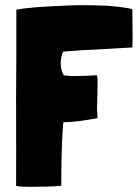

<svg xmlns="http://www.w3.org/2000/svg" viewBox="-20 -719 534 740"><path d="M216 -3C216 -35 217 -69 217 -104C218 -151 220 -200 224 -248H225C266 -248 312 -256 353 -263C355 -263 356 -264 356 -265C355 -277 354 -292 354 -307C354 -318 355 -330 355 -341C356 -361 356 -380 356 -395C356 -411 356 -423 353 -429C339 -428 301 -426 270 -426C247 -426 228 -427 225 -430C218 -442 214 -458 214 -476C214 -490 217 -505 223 -520C266 -524 317 -527 367 -529C412 -532 456 -534 490 -536C491 -547 491 -564 491 -582C491 -618 490 -661 490 -684C464 -690 430 -694 393 -697C365 -698 334 -699 303 -699C284 -699 265 -699 246 -698C199 -696 155 -694 118 -691C85 -688 59 -685 43 -682V-681C43 -538 43 -434 42 -340C42 -141 43 -108 42 -3C47 0 71 1 102 1C140 1 187 0 216 -3Z"/></svg>

Font: Londrina Solid CC
Style: CC
Weight: 400
Designer: Marcelo Magalhaes
Foundry: Tipos Pereira
Version: Version 1.003;FEAKit 1.0